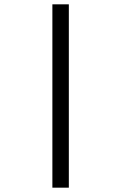

<svg xmlns="http://www.w3.org/2000/svg" viewBox="-20 -740 570 887"><path d="M222 -720H298V127H222Z"/></svg>

Font: TitilliumText22L 400 wt
Style: 400 wt
Weight: 400
Designer: Campivisivi
Foundry: Campivisivi
Version: 1.000